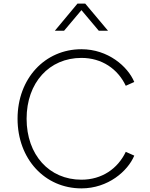

<svg xmlns="http://www.w3.org/2000/svg" viewBox="-20 -1029 828 1061"><path d="M430 12C577 12 686 -83 722 -169L675 -190C631 -97 543 -36 430 -36C252 -36 127 -173 127 -373C127 -572 252 -709 430 -709C543 -709 631 -648 675 -555L722 -576C686 -662 577 -757 430 -757C228 -757 77 -595 77 -373C77 -150 228 12 430 12ZM283 -859H334L430 -973L526 -859H577L451 -1009H408Z"/></svg>

Font: Mluvka ExtraLight
Style: Regular
Weight: 200
Designer: Modified by Jiří Krblich, Original typeface by Gumpita Rahayu
Foundry: Gumpita Rahayu & Jiří Krblich
Version: Version 2.000;Glyphs 3.1.1 (3134)